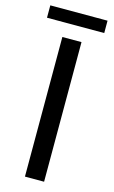

<svg xmlns="http://www.w3.org/2000/svg" viewBox="-127 -882 551 930"><g transform="rotate(15 148.0 -416.5)"><path d="M4 -833H291V-771H4ZM100 -700H196V0H100Z"/></g></svg>

Font: Montserrat arm
Style: Regular
Weight: 400
Designer: Julieta Ulanovsky
Foundry: Julieta Ulanovsky
Version: Version 6.000;PS 006.000;hotconv 1.0.88;makeotf.lib2.5.64775